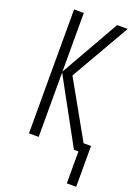

<svg xmlns="http://www.w3.org/2000/svg" viewBox="-166 -785 755 1039"><g transform="rotate(20 211.0 -265.0)"><path d="M382 -714H321L129 -376V-714H73V0H129V-371L332 0H358V184H412V-51H369L187 -375Z"/></g></svg>

Font: Noto Sans Display Condensed Light
Style: Regular
Weight: 300
Width: 3
Designer: Monotype Design Team
Foundry: Monotype Imaging Inc.
Version: Version 1.900